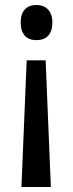

<svg xmlns="http://www.w3.org/2000/svg" viewBox="-20 -565 291 770"><path d="M190 -475C190 -522 163 -545 126 -545C87 -545 63 -521 63 -475C63 -427 87 -404 126 -404C164 -404 190 -425 190 -475ZM87 -323 66 185H184L163 -323Z"/></svg>

Font: Noto Sans Armenian Condensed Medium
Style: Regular
Weight: 500
Width: 3
Designer: Monotype Design Team
Foundry: Monotype Imaging Inc.
Version: Version 2.008